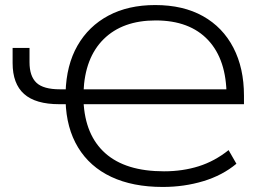

<svg xmlns="http://www.w3.org/2000/svg" viewBox="-20 -733 1065 761"><path d="M625 8Q506 8 421 -32Q336 -72 289.5 -148.5Q243 -225 240 -332L254 -320H215Q121 -320 75.5 -360.5Q30 -401 30 -483V-543H97V-486Q97 -431 124.5 -405Q152 -379 218 -379H251L240 -367Q243 -475 287 -552Q331 -629 409.5 -671Q488 -713 595 -713Q706 -713 784.5 -669Q863 -625 905 -544Q947 -463 947 -354V-320H298L311 -332Q317 -197 397.5 -125.5Q478 -54 630 -54Q704 -54 767.5 -74Q831 -94 886 -138L917 -84Q862 -38 786 -15Q710 8 625 8ZM597 -652Q466 -652 391 -578Q316 -504 311 -368L300 -379H895L878 -352Q878 -496 805 -574Q732 -652 597 -652Z"/></svg>

Font: Nunito Sans 10pt SemiExpanded Light
Style: Regular
Weight: 300
Width: 6
Designer: Vernon Adams
Foundry: Vernon Adams
Version: Version 3.101;gftools[0.9.27]